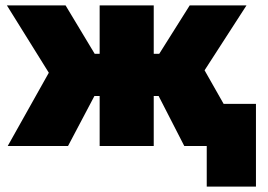

<svg xmlns="http://www.w3.org/2000/svg" viewBox="-20 -540 991 710"><path d="M744.5 150V-156H926.5V150ZM348.5 0V-185H201.5V-341H348.5V-520H548.5V-341H694.5V-185H548.5V0ZM8.5 0 160.5 -271 5.5 -520H222.5L373.5 -269L231.5 0ZM661.5 0 523.5 -269 681.5 -520H891.5L736.5 -280L895.5 0Z"/></svg>

Font: Geologica Cursive Black
Style: Regular
Weight: 900
Designer: Sindre Bremnes, Frode Helland
Foundry: Monokrom Skriftforlag AS
Version: Version 1.010;gftools[0.9.28]